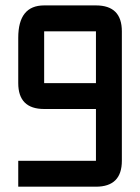

<svg xmlns="http://www.w3.org/2000/svg" viewBox="-20 -704 528 724"><path d="M341.8 0H48.8V-97.7H341.8V-293H146.5Q48.8 -293 48.8 -390.6V-561.5Q48.8 -683.6 146.5 -683.6H341.8Q439.5 -683.6 439.5 -585.9V-97.7Q439.5 0 341.8 0ZM146.5 -390.6H341.8V-585.9H146.5Z"/></svg>

Font: BabelStone Runic
Style: Regular
Weight: 400
Designer: Andrew West
Foundry: BabelStone
Version: Version 7.004 November 9, 2023